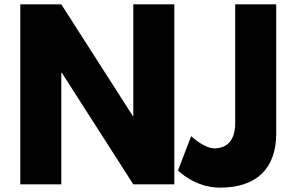

<svg xmlns="http://www.w3.org/2000/svg" viewBox="-20 -845 1359 880"><path d="M261 -512H263L591 0H779V-825H591V-313H589L261 -825H73V0H261ZM1246 -825H1058V-281C1058 -198 1017 -165 963 -165C915 -165 856 -221 856 -221L796 -64C796 -64 871 15 989 15C1154 15 1246 -71 1246 -233Z"/></svg>

Font: Sztylet
Style: Bd
Weight: 700
Foundry: Cannot Into Space Fonts, PlusOne Fonts
Version: Version 0.12